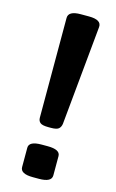

<svg xmlns="http://www.w3.org/2000/svg" viewBox="-111 -748 480 796"><g transform="rotate(15 129.0 -350.0)"><path d="M124 -215Q98 -215 89 -222.5Q80 -230 80 -244V-672Q80 -702 133 -702H168Q223 -702 220 -670L179 -244Q177 -230 168.5 -222.5Q160 -215 135 -215ZM116 2Q62 2 62 -27V-110Q62 -138 116 -138H142Q196 -138 196 -110V-27Q196 2 142 2Z"/></g></svg>

Font: Asap Condensed SemiBold
Style: Regular
Weight: 600
Width: 3
Designer: Pablo Cosgaya
Foundry: Omnibus-Type
Version: Version 3.001; ttfautohint (v1.8.4.7-5d5b)